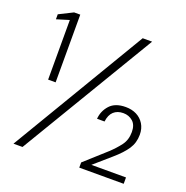

<svg xmlns="http://www.w3.org/2000/svg" viewBox="-126 -821 910 938"><g transform="rotate(20 329.0 -352.0)"><path d="M95 -352V-662L30 -642V-668L102 -704H134V-352ZM43 0 460 -700H509L90 0ZM385 0V-27L495 -126Q524 -153 545.5 -181.5Q567 -210 567 -251Q567 -288 546.5 -306Q526 -324 497 -324Q466 -324 447 -306.5Q428 -289 424 -254H385Q388 -295 415.5 -325.5Q443 -356 498 -356Q530 -356 554.5 -343.5Q579 -331 593.5 -307.5Q608 -284 608 -252Q608 -210 586.5 -177.5Q565 -145 521 -107L436 -33H616V0Z"/></g></svg>

Font: DM Sans 12pt ExtraLight
Style: Regular
Weight: 250
Version: Version 4.004;gftools[0.9.30]